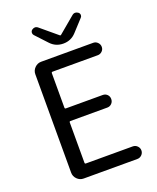

<svg xmlns="http://www.w3.org/2000/svg" viewBox="-168 -1035 924 1133"><g transform="rotate(-20 294.0 -468.5)"><path d="M157.2 0Q133.8 0 116.7 -17.1Q99.6 -34.2 99.6 -57.6V-675.8Q99.6 -699.2 116.7 -716.3Q133.8 -733.4 157.2 -733.4H484.4Q500 -733.4 511.7 -721.7Q523.4 -710 523.4 -693.8Q523.4 -677.7 511.7 -666.5Q500 -655.3 484.4 -655.3H200.2Q193.4 -655.3 193.4 -647.5V-432.6Q193.4 -424.8 200.2 -424.8H431.6Q448.2 -424.8 459.5 -413.6Q470.7 -402.3 470.7 -385.7Q470.7 -369.1 459.5 -357.4Q448.2 -345.7 431.6 -345.7H200.2Q193.4 -345.7 193.4 -338.9V-85.9Q193.4 -79.1 200.2 -79.1H494.1Q510.7 -79.1 522.5 -67.4Q534.2 -55.7 534.2 -39.6Q534.2 -23.4 522.5 -11.7Q510.7 0 494.1 0ZM237.3 -824.2 169.9 -896.5Q164.1 -903.3 164.1 -911.1Q164.1 -922.9 172.9 -929.7Q182.6 -936.5 191.4 -936.5Q202.1 -936.5 211.9 -927.7L313.5 -842.8Q315.4 -840.8 317.9 -840.8Q320.3 -840.8 322.3 -842.8L424.8 -928.7Q433.6 -936.5 444.3 -936.5Q453.1 -936.5 462.9 -929.7Q471.7 -922.9 471.7 -912.1Q471.7 -903.3 465.8 -897.5L398.4 -824.2Q366.2 -789.1 317.9 -789.1Q269.5 -789.1 237.3 -824.2Z"/></g></svg>

Font: Gen Jyuu Gothic P Regular
Style: Regular
Weight: 400
Designer: [Source Han Sans]
Ryoko NISHIZUKA  (kana & ideographs); Paul D. Hunt (Latin, Greek & Cyrillic); Wenlong ZHANG  (bopomofo
Version: Version 1.002.20150607